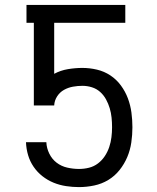

<svg xmlns="http://www.w3.org/2000/svg" viewBox="-20 -755 640 783"><path d="M302 8Q276 8 249.5 4Q223 0 198.5 -10Q174 -20 153 -36.5Q132 -53 117 -75Q102 -97 94.5 -122.5Q87 -148 86 -175H169Q170 -151 181 -128.5Q192 -106 211 -91.5Q230 -77 254 -71.5Q278 -66 302 -66Q323 -66 343 -71Q363 -76 379.5 -88.5Q396 -101 407.5 -118.5Q419 -136 425.5 -155.5Q432 -175 434.5 -195.5Q437 -216 437 -236Q437 -256 435 -275.5Q433 -295 427.5 -313.5Q422 -332 412.5 -349.5Q403 -367 388.5 -380Q374 -393 355 -399Q336 -405 316 -405Q297 -405 277.5 -401.5Q258 -398 241 -388.5Q224 -379 213 -362Q202 -345 201 -325H118V-662H88V-735H491V-662H201V-454Q227 -468 257 -473Q287 -478 316 -478Q346 -478 375.5 -471Q405 -464 430 -447.5Q455 -431 473 -406.5Q491 -382 501.5 -354Q512 -326 516 -296Q520 -266 520 -236Q520 -205 515.5 -174Q511 -143 499 -114.5Q487 -86 467.5 -61.5Q448 -37 421.5 -21Q395 -5 364 1.5Q333 8 302 8Z"/></svg>

Font: Iosevka Extended
Style: Regular
Weight: 400
Width: 7
Monospace: yes
Designer: Belleve Invis
Foundry: Belleve Invis
Version: Version 32.5.0; ttfautohint (v1.8.4)